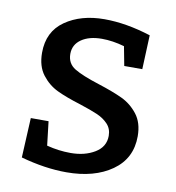

<svg xmlns="http://www.w3.org/2000/svg" viewBox="-67 -601 614 671"><g transform="rotate(10 239.5 -265.0)"><path d="M270 -313Q323 -296 356 -280.5Q389 -265 412.5 -235Q436 -205 436 -157Q436 -78 373.5 -34Q311 10 212 10Q136 10 50 -14L57 -155H120L130 -70Q172 -59 215 -59Q265 -59 300.5 -80.5Q336 -102 336 -141Q336 -166 320.5 -182.5Q305 -199 282 -209Q259 -219 219 -232Q167 -248 134.5 -263.5Q102 -279 79 -309Q56 -339 56 -387Q56 -462 112 -501Q168 -540 251 -540Q328 -540 416 -512L411 -391H347L334 -459Q292 -471 254 -471Q209 -471 181.5 -452Q154 -433 154 -400Q154 -366 182 -349Q210 -332 270 -313Z"/></g></svg>

Font: Bitter Pro Medium
Style: Regular
Weight: 500
Designer: Sol Matas, and Bitter project Authors
Foundry: Sol Matas
Version: Version 1.010